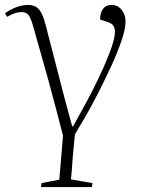

<svg xmlns="http://www.w3.org/2000/svg" viewBox="-33 -541 569 777"><path d="M207 186 222 8Q208 -46 194 -99.5Q180 -153 165 -208Q150 -263 133.5 -320.5Q117 -378 99 -442Q91 -469 82 -480.5Q73 -492 55 -492Q40 -492 26 -487Q12 -482 -4 -473L-13 -487Q-2 -495 13 -503Q28 -511 45.5 -516Q63 -521 80 -521Q101 -521 114 -512.5Q127 -504 136 -485.5Q145 -467 152 -439Q161 -403 173.5 -355.5Q186 -308 200 -253Q214 -198 229 -141Q244 -84 259 -30H263Q290 -78 315.5 -125.5Q341 -173 364.5 -221.5Q388 -270 408 -321Q419 -348 425.5 -372Q432 -396 432 -414Q432 -427 426 -436.5Q420 -446 405 -451L372 -462Q372 -488 383.5 -504.5Q395 -521 419 -521Q437 -521 449.5 -511Q462 -501 468.5 -486Q475 -471 475 -454Q475 -424 459 -377Q443 -330 418 -275.5Q393 -221 365.5 -167Q338 -113 312 -68Q286 -23 270 3Q268 30 264.5 63Q261 96 259 128Q257 160 254 185L341 200L339 216H133L135 200Z"/></svg>

Font: Literata 60pt ExtraLight
Style: Italic
Weight: 250
Italic angle: -2°
Designer: Latin by Veronika Burian and Jose Scaglione. Greek by Irene Vlachou. Cyrillic by Vera Evstafieva
Foundry: TypeTogether
Version: Version 3.103;gftools[0.9.29]